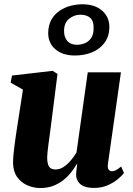

<svg xmlns="http://www.w3.org/2000/svg" viewBox="-20 -890 636 920"><path d="M173 11Q141 11 111.2 -2Q81.5 -15 62.5 -41.2Q43.5 -67.5 42.5 -108Q42.5 -124.5 44.2 -145.2Q46 -166 49 -188.8Q52 -211.5 55.2 -234.8Q58.5 -258 62 -280L90 -460.5L31 -494L37.5 -528L232 -550.5L255.5 -536L224 -287Q221.5 -266 218.2 -243Q215 -220 212.2 -199Q209.5 -178 207.8 -161.5Q206 -145 206 -135.5Q206 -115.5 210 -102.8Q214 -90 222.8 -84Q231.5 -78 246.5 -78Q266.5 -78 285 -90.2Q303.5 -102.5 319.2 -121.2Q335 -140 346.5 -159L400.5 -543.5H559.5L497 -103.5Q494.5 -85.5 500.5 -77.5Q506.5 -69.5 516.5 -69.5Q525 -69.5 534.8 -74.2Q544.5 -79 560.5 -92L574 -61Q565 -48.5 545 -31.8Q525 -15 495.8 -2.2Q466.5 10.5 430.5 10.5Q389.5 10.5 369 -4.5Q348.5 -19.5 345 -45.5Q344.5 -49.5 344.8 -56Q345 -62.5 345.8 -70.5Q346.5 -78.5 347.8 -87Q349 -95.5 350 -103.5L348 -104Q336 -83.5 319.8 -63Q303.5 -42.5 282 -25.8Q260.5 -9 233.5 1Q206.5 11 173 11ZM338.5 -624Q280.5 -624 245.2 -654Q210 -684 211 -734.5Q212 -770.5 226.5 -796Q241 -821.5 265 -838Q289 -854.5 317.5 -862Q346 -869.5 374.5 -869.5Q435.5 -869.5 470.2 -838.2Q505 -807 504 -758Q503 -714 480.2 -684Q457.5 -654 420.2 -639Q383 -624 338.5 -624ZM348 -675.5Q369 -675.5 387.2 -683.2Q405.5 -691 417 -708.2Q428.5 -725.5 428.5 -752.5Q430 -788 413 -803.8Q396 -819.5 364.5 -819.5Q336.5 -819.5 312.2 -801Q288 -782.5 287 -744.5Q286 -713.5 302 -694.5Q318 -675.5 348 -675.5Z"/></svg>

Font: Merriweather 60pt Black
Style: Italic
Weight: 900
Italic angle: -7.8°
Version: Version 2.101